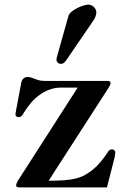

<svg xmlns="http://www.w3.org/2000/svg" viewBox="-20 -813 559 833"><path d="M225 -555C225 -544 233 -536 244 -536C256 -536 262 -544 269 -554L386 -725C394 -737 398 -751 398 -760C398 -774 383 -793 363 -793C342 -793 284 -769 277 -744L227 -566C226 -563 225 -557 225 -555ZM47 -317C47 -311 51 -305 61 -305C71 -305 75 -310 79 -317C93 -339 113 -369 134 -387C163 -413 201 -433 243 -433H317L57 -28C54 -23 50 -14 50 -8C50 -5 52 0 63 0H444L478 -133C479 -139 480 -148 480 -152C480 -161 472 -165 466 -165C455 -165 451 -159 447 -152C430 -125 405 -95 385 -79C335 -38 298 -29 191 -29L451 -432C456 -440 460 -447 460 -453C460 -457 456 -462 447 -462H174C163 -462 151 -463 136 -469C123 -474 111 -479 100 -479C86 -479 75 -470 72 -453L50 -336C49 -329 47 -319 47 -317Z"/></svg>

Font: Monomakh Unicode
Style: Regular
Weight: 400
Version: Version 1.2